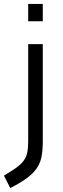

<svg xmlns="http://www.w3.org/2000/svg" viewBox="-51 -724 319 974"><path d="M92 -500H166V-5Q166 41 159 74Q152 107 133 133Q114 159 82 182Q50 205 1 230L-31 167Q6 145 30 128Q54 111 68 92.5Q82 74 87 51Q92 28 92 -6ZM92 -704H166V-616H92Z"/></svg>

Font: Panefresco 400wt
Style: Regular
Weight: 400
Foundry: Campivisivi & Chank Co
Version: Version 1.002